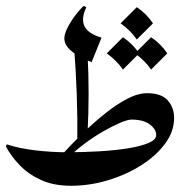

<svg xmlns="http://www.w3.org/2000/svg" viewBox="-26 -609 623 643"><path d="M212.4 13.2Q153.8 13.2 111.1 -6.3Q68.4 -25.9 39.6 -56.2Q10.7 -86.4 -6.3 -118.7L-3.4 -125.5Q40.5 -111.3 94.7 -105.2Q148.9 -99.1 196.8 -99.1ZM254.4 -589.4 263.2 -584.5Q245.1 -547.4 256.6 -522Q268.1 -496.6 314 -482.9L280.8 -400.9Q189.5 -436.5 189.5 -480.5Q189.5 -496.1 201.2 -518.3Q212.9 -540.5 228.3 -560.3Q243.7 -580.1 254.4 -589.4ZM466.8 -296.9Q514.6 -296.9 535.9 -272.7Q557.1 -248.5 557.1 -213.9Q557.1 -168.9 526.9 -127.9Q496.6 -86.9 446.3 -55.2Q396 -23.4 334.7 -5.1Q273.4 13.2 211.4 13.2L195.8 -99.1Q253.4 -99.1 307.4 -102.3Q361.3 -105.5 404.1 -112.5Q446.8 -119.6 471.9 -130.4Q497.1 -141.1 497.1 -156.7Q497.1 -176.3 475.6 -192.4Q454.1 -208.5 414.1 -208.5Q401.9 -208.5 376.5 -197.8Q351.1 -187 320.1 -169.2Q289.1 -151.4 259.3 -129.4Q229.5 -107.4 208 -85.4L178.2 -87.4Q212.4 -125 250.2 -161.9Q288.1 -198.7 326.4 -229.2Q364.7 -259.8 400.4 -278.3Q436 -296.9 466.8 -296.9ZM232.9 -130.9Q233.9 -212.9 231 -294.4Q228 -376 221.7 -458Q232.9 -451.2 244.4 -444.6Q255.9 -438 267.1 -431.6Q274.4 -296.4 267.1 -160.6Q250.5 -145.5 232.9 -130.9ZM432.1 -585Q465.3 -562.5 486.3 -530.8L432.1 -476.6Q411.6 -506.8 377.9 -530.8ZM385.7 -484.4Q418.9 -461.9 439.9 -430.2L385.7 -376Q365.2 -406.2 331.5 -430.2ZM480 -484.4Q513.2 -461.9 534.2 -430.2L480 -376Q459.5 -406.2 425.8 -430.2Z"/></svg>

Font: Lateef SemiBold
Style: Regular
Weight: 600
Designer: SIL International
Foundry: SIL International
Version: Version 4.200